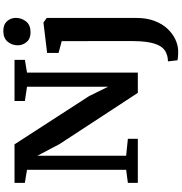

<svg xmlns="http://www.w3.org/2000/svg" viewBox="12 -862 1094 1157"><g transform="rotate(-90 558.5 -284.0)"><path d="M34.5 0V-59.9L113.4 -70.3V-667.7Q100.4 -670.1 87.1 -672.2Q73.8 -674.3 60.7 -676.5Q47.6 -678.7 34.5 -680.5V-743H266.7L557.2 -293.9L613.8 -179.2V-667.7L528 -680.5V-743H775.9V-680.5L699 -667.7V0H576.9L268.1 -472L198.2 -604.7V-70.4L299.9 -59.9V0ZM833.9 243Q823.4 243.1 810.7 242.9Q798 242.6 787.7 241.6Q777.3 240.6 773.2 239L766.7 181.8Q773.4 182 787.7 179.9Q802 177.8 818.2 170.7Q844.6 159.4 860.2 131.6Q875.7 103.8 882.4 61.1Q889.2 18.4 889.2 -37.5L888.6 -458.6L817.4 -477.7V-546.6L999 -568.5H1001L1028.4 -548.8V-8.6Q1028.4 53.4 1010.6 100.2Q992.9 147 963.7 178.2Q934.5 209.3 900.4 225.5Q866.2 241.7 833.9 243ZM941.4 -646.4Q903.3 -646.4 883.4 -670.1Q863.5 -693.7 863.5 -723Q863.5 -758.5 885.2 -784.5Q906.9 -810.5 949.9 -810.5H950.9Q989 -810.5 1008.9 -787.8Q1028.8 -765.1 1028.8 -735.8Q1028.8 -700.3 1007.1 -673.3Q985.4 -646.4 942.4 -646.4Z"/></g></svg>

Font: Merriweather Light
Style: Regular
Weight: 300
Version: Version 2.100